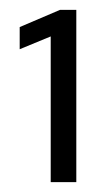

<svg xmlns="http://www.w3.org/2000/svg" viewBox="-20 -720 205 390"><path d="M83 -350V-646L20 -620V-665L102 -700H135V-350Z"/></svg>

Font: Red Hat Display Variable
Style: Regular
Weight: 400
Designer: Pentagram, MCKL
Foundry: Pentagram, MCKL
Version: Version 1.021